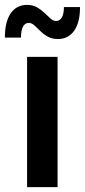

<svg xmlns="http://www.w3.org/2000/svg" viewBox="-29 -767 348 787"><path d="M82 0V-534H207V0ZM208 -607Q185 -607 167.5 -616.5Q150 -626 136.5 -639.5Q123 -653 112 -663Q101 -673 89 -673Q73 -673 65 -657.5Q57 -642 57 -613H-9Q-9 -678 15 -712.5Q39 -747 82 -747Q106 -747 123 -737Q140 -727 153.5 -714Q167 -701 178 -691Q189 -681 201 -681Q217 -681 225 -696.5Q233 -712 233 -738H299Q299 -675 275 -641Q251 -607 208 -607Z"/></svg>

Font: Montserrat Thin SemiBold
Style: Regular
Weight: 600
Version: Version 9.000